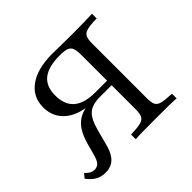

<svg xmlns="http://www.w3.org/2000/svg" viewBox="-151 -738 916 916"><g transform="rotate(-45 307.0 -280.0)"><path d="M295.2 0V-31.5Q339.5 -33.1 360.5 -38.3Q381.5 -43.5 388.7 -57.7Q396 -71.8 396 -100.8V-470.2Q396 -499.2 389.9 -513.7Q383.9 -528.2 368.1 -533.9Q352.4 -539.5 322.6 -539.5Q245.2 -539.5 208.1 -510.1Q171 -480.6 171 -419.4Q171 -356.5 207.3 -325.4Q243.5 -294.4 316.9 -294.4H433.1V-269.4H292.7Q195.2 -269.4 142.7 -310.1Q90.3 -350.8 90.3 -419.4Q90.3 -490.3 146 -530.2Q201.6 -570.2 303.2 -570.2Q311.3 -570.2 324.6 -569.8Q337.9 -569.4 355.2 -569.4Q372.6 -569.4 394 -569Q415.3 -568.5 441.1 -568.5Q483.9 -568.5 518.5 -569.4Q553.2 -570.2 571 -571V-539.5Q527.4 -538.7 506 -533.1Q484.7 -527.4 477.8 -513.3Q471 -499.2 471 -470.2V-100.8Q471 -71.8 477.8 -57.7Q484.7 -43.5 506 -38.3Q527.4 -33.1 571 -31.5V0Q551.6 -1.6 516.1 -2Q480.6 -2.4 433.1 -2.4Q385.5 -2.4 350.4 -2Q315.3 -1.6 295.2 0ZM81.5 11.3Q52.4 11.3 31 -0.8Q9.7 -12.9 -10.5 -39.5L7.3 -60.5Q19.4 -47.6 29.8 -41.9Q40.3 -36.3 52.4 -35.5Q71 -35.5 82.3 -47.2Q93.5 -58.9 101.6 -88.7L116.1 -142.7Q127.4 -183.9 143.1 -210.9Q158.9 -237.9 182.7 -254Q206.5 -270.2 241.5 -276.6Q276.6 -283.1 326.6 -283.1H425V-263.7H317.7Q264.5 -263.7 238.7 -240.3Q212.9 -216.9 197.6 -157.3L175.8 -75.8Q167.7 -46 154.8 -26.6Q141.9 -7.3 123.8 2Q105.6 11.3 81.5 11.3Z"/></g></svg>

Font: Playfair 12pt Light
Style: Regular
Weight: 300
Designer: Claus Eggers Sørensen
Foundry: Claus Eggers Sørensen
Version: Version 2.000;gftools[0.9.28]